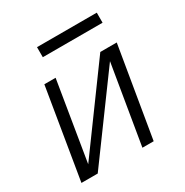

<svg xmlns="http://www.w3.org/2000/svg" viewBox="-162 -829 924 960"><g transform="rotate(-30 300.0 -349.5)"><path d="M35 0 121 -520H186L111 -64L444 -520H539L452 0H387L463 -456L129 0ZM182 -641V-699H527V-641Z"/></g></svg>

Font: Iosevka SS04 Lt Ex Obl
Style: Regular
Weight: 300
Width: 7
Italic angle: -9°
Monospace: yes
Designer: Belleve Invis
Foundry: Belleve Invis
Version: Version 19.0.0; ttfautohint (v1.8.4)